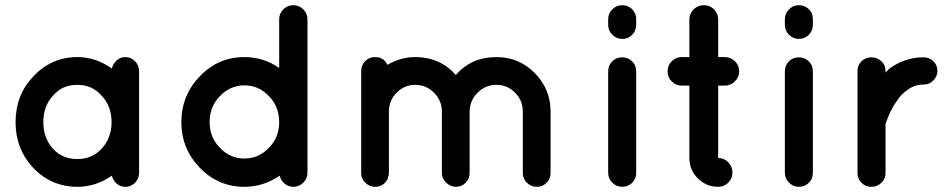

<svg xmlns="http://www.w3.org/2000/svg" viewBox="-20 -720 3671 740"><path d="M516 -446V-249V-53Q516 -31 500.5 -15.5Q485 0 463 0Q444 0 430 -12Q416 -24 411 -43Q350 0 278 0Q178 0 108 -73Q40 -146 40 -249Q40 -354 108 -425Q178 -500 278 -500Q349 -500 411 -456Q416 -475 430 -487.5Q444 -500 463 -500Q485 -500 500.5 -484Q516 -468 516 -446ZM371 -146Q410 -188 410 -249Q410 -311 371 -352Q335 -393 278 -393Q220 -393 185 -352Q147 -312 147 -249Q147 -187 185 -146Q221 -107 278 -107Q334 -107 371 -146Z M1165 -249V-54Q1165 -32 1149 -16Q1133 0 1111 0Q1091 0 1076.5 -12.5Q1062 -25 1058 -43Q995 0 922 0Q821 0 750 -73.5Q679 -147 679 -249Q679 -352 750 -426Q821 -500 922 -500Q996 -500 1056 -458V-646Q1056 -668 1072 -684Q1088 -700 1111 -700Q1133 -700 1149 -684Q1165 -668 1165 -646V-250ZM1016 -350Q977 -391 922 -391Q867 -391 828 -350Q788 -310 788 -249Q788 -190 828 -150Q867 -109 922 -109Q977 -109 1016 -150Q1056 -190 1056 -249Q1056 -310 1016 -350Z M1894 -393Q1852 -393 1822 -364Q1792 -335 1790 -293V-290V-53Q1790 -31 1774.5 -15.5Q1759 0 1737 0Q1716 0 1699.5 -16Q1683 -32 1683 -53V-290V-293Q1682 -334 1652 -363.5Q1622 -393 1580 -393Q1539 -393 1509 -363Q1479 -333 1479 -290V-53Q1479 -52 1478.5 -49.5Q1478 -47 1478 -46V-43L1475 -37V-32Q1459 0 1425 0Q1423 0 1419.5 -0.5Q1416 -1 1415 -1Q1396 -6 1384 -20Q1372 -34 1372 -53V-290V-291V-446Q1372 -469 1387.5 -484.5Q1403 -500 1425 -500Q1460 -500 1473 -470Q1524 -500 1580 -500Q1676 -500 1737 -431Q1796 -500 1894 -500Q1980 -500 2041 -438.5Q2102 -377 2102 -290V-53Q2102 -31 2086.5 -15.5Q2071 0 2049 0Q2027 0 2011 -15.5Q1995 -31 1995 -53V-290Q1995 -333 1965 -363Q1935 -393 1894 -393Z M2432 -444V-54Q2432 -31 2416.5 -15.5Q2401 0 2378 0Q2356 0 2340 -16Q2324 -32 2324 -54V-444Q2324 -468 2339.5 -483.5Q2355 -499 2378 -499Q2401 -499 2416.5 -483.5Q2432 -468 2432 -444ZM2432 -646V-625Q2432 -602 2416.5 -586Q2401 -570 2378 -570Q2356 -570 2340 -586Q2324 -602 2324 -625V-646Q2324 -668 2340 -684Q2356 -700 2378 -700Q2401 -700 2416.5 -684.5Q2432 -669 2432 -646Z M2773 -500Q2796 -500 2812.5 -484Q2829 -468 2829 -445Q2829 -423 2812.5 -406.5Q2796 -390 2773 -390H2748V-111Q2771 -111 2787 -94.5Q2803 -78 2803 -55Q2803 -32 2787 -16Q2771 0 2748 0Q2702 0 2669.5 -32.5Q2637 -65 2637 -111V-390H2608Q2585 -390 2569 -406Q2553 -422 2553 -445Q2553 -468 2569 -484Q2585 -500 2608 -500H2637V-645Q2637 -668 2653.5 -684Q2670 -700 2693 -700Q2716 -700 2732 -684Q2748 -668 2748 -645V-500Z M3113 -444V-54Q3113 -31 3097.5 -15.5Q3082 0 3059 0Q3037 0 3021 -16Q3005 -32 3005 -54V-444Q3005 -468 3020.5 -483.5Q3036 -499 3059 -499Q3082 -499 3097.5 -483.5Q3113 -468 3113 -444ZM3113 -646V-625Q3113 -602 3097.5 -586Q3082 -570 3059 -570Q3037 -570 3021 -586Q3005 -602 3005 -625V-646Q3005 -668 3021 -684Q3037 -700 3059 -700Q3082 -700 3097.5 -684.5Q3113 -669 3113 -646Z M3540 -499Q3562 -499 3577.5 -484Q3593 -469 3593 -447Q3593 -426 3577.5 -410Q3562 -394 3540 -394Q3505 -394 3480 -375Q3454 -359 3434 -327Q3413 -299 3393 -243V-53Q3393 -31 3377 -15.5Q3361 0 3338 0Q3316 0 3300.5 -15.5Q3285 -31 3285 -53V-447Q3285 -469 3300.5 -484Q3316 -499 3338 -499Q3361 -499 3377 -484Q3393 -469 3393 -447V-440Q3404 -453 3414 -460Q3474 -500 3540 -499Z"/></svg>

Font: Quicksand
Style: Bold
Weight: 700
Designer: Andrew Paglinawan
Foundry: Andrew Paglinawan
Version: 1.002